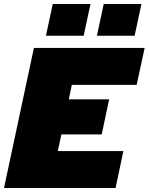

<svg xmlns="http://www.w3.org/2000/svg" viewBox="-34 -937 741 957"><path d="M-14 0 135 -698H687L647 -514H324L309 -442H510L473 -267H272L254 -184H581L542 0ZM449 -759 483 -917H671L637 -759ZM195 -759 229 -917H417L383 -759Z"/></svg>

Font: Azeret Mono Thin Black
Style: Italic
Weight: 900
Italic angle: -12°
Version: Version 1.002